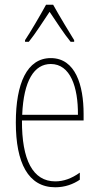

<svg xmlns="http://www.w3.org/2000/svg" viewBox="-20 -783 420 813"><path d="M205 -763H175C151 -719 107 -644 86 -613V-606H102C129 -639 165 -696 190 -733C217 -693 251 -640 279 -606H294V-613C282 -632 231 -716 205 -763ZM195 -537C94 -537 47 -429 47 -264C47 -94 99 10 214 10C255 10 290 -3 318 -22V-52C283 -27 249 -15 214 -15C119 -15 72 -106 73 -273H334V-301C334 -421 300 -537 195 -537ZM195 -512C278 -512 311 -414 310 -297H74C80 -442 125 -512 195 -512Z"/></svg>

Font: Noto Sans Oriya ExtCond Thin
Style: Regular
Weight: 100
Width: 2
Designer: Amélie Bonet and Sol Matas
Foundry: Google LLC
Version: Version 2.006